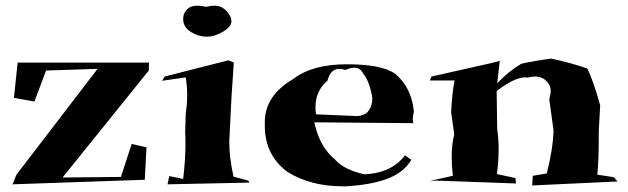

<svg xmlns="http://www.w3.org/2000/svg" viewBox="-20 -719 2207 675"><path d="M24 -71 38 -105 323 -477 142 -471 101 -362 29 -375 42 -499H504L503 -471L200 -95L405 -97L443 -213L495 -201L489 -87Z M569 -71 575 -100 624 -90Q632 -158 632 -213Q632 -236 631 -257L633 -321Q638 -352 638 -384Q638 -415 633 -447L550 -435L559 -450L783 -507L802 -499L794 -380L786 -222Q786 -164 801 -98L853 -84L857 -77ZM707 -590Q678 -590 652 -606Q626 -622 624 -648V-653Q624 -675 642 -690Q653 -699 674 -699Q687 -699 705 -695Q721 -699 734 -699Q759 -699 776.5 -680Q794 -661 793.5 -643Q793 -625 764 -607.5Q735 -590 707 -590Z M1196 -64H1184Q1072 -64 990 -115Q911 -174 911 -277V-290Q911 -383 1012 -442Q1078 -493 1200 -493Q1321 -493 1369 -460Q1428 -410 1435 -326Q1431 -309 1431 -299Q1431 -290 1434 -286L1085 -289Q1103 -203 1158 -158Q1189 -122 1262 -106Q1357 -111 1404 -173L1426 -157Q1399 -112 1341.5 -90.5Q1284 -69 1196 -64ZM1236 -311Q1250 -311 1268 -321Q1289 -340 1289 -375Q1279 -434 1257 -460Q1247 -481 1225 -481Q1212 -481 1194 -473Q1183 -477 1173 -477Q1142 -477 1131 -435Q1089 -400 1089 -341Q1089 -330 1091 -317Z M1851 -67 1853 -101 1902 -109Q1924 -193 1926 -261L1911 -370Q1916 -387 1916 -400Q1916 -415 1909 -424Q1892 -450 1861 -450Q1849 -450 1835 -446L1826 -447Q1789 -447 1726 -399L1728 -265Q1733 -231 1733 -194Q1733 -153 1727 -107L1792 -93L1794 -74L1515 -84L1492 -83L1572 -101Q1568 -136 1568 -167Q1568 -212 1577 -247L1566 -324Q1569 -389 1578 -436H1491L1497 -450L1706 -497L1737 -505L1728 -426Q1767 -468 1813 -495Q1857 -505 1918 -513Q1995 -496 2045 -478Q2066 -435 2090 -349L2085 -258V-232Q2085 -156 2080 -105L2138 -96L2151 -81Z"/></svg>

Font: Xiangcui Kesong Xiangcui Kesong
Style: Regular
Weight: 400
Version: Version 1.501;March 28, 2024;FontCreator 14.0.0.2814 64-bit